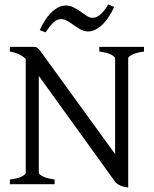

<svg xmlns="http://www.w3.org/2000/svg" viewBox="-20 -825 689 860"><path d="M24.4 0V-21Q60.5 -25.4 77.9 -34.7Q95.2 -43.9 95.2 -50.8V-561Q79.1 -576.2 61.3 -583.7Q43.5 -591.3 24.4 -594.2V-615.2H127.9Q135.3 -615.2 139.9 -614Q144.5 -612.8 149.4 -608.9Q154.3 -605 159.9 -597.4Q165.5 -589.8 174.8 -577.1L495.6 -134.8V-564Q495.6 -569.8 479.7 -579.3Q463.9 -588.9 424.8 -594.2V-615.2H625V-594.2Q589.8 -589.4 572 -580.1Q554.2 -570.8 554.2 -564V14.6Q529.8 11.7 515.9 4.9Q502 -2 496.1 -10.3L153.8 -484.9V-50.8Q153.8 -44.9 170.2 -35.6Q186.5 -26.4 224.6 -21V0ZM491.2 -793.9Q482.4 -773.9 470.2 -754.4Q458 -734.9 443.1 -719.2Q428.2 -703.6 410.6 -693.8Q393.1 -684.1 374 -684.1Q356.9 -684.1 341.6 -692.6Q326.2 -701.2 311.5 -711.7Q296.9 -722.2 282.5 -730.7Q268.1 -739.3 253.9 -739.3Q234.4 -739.3 218.3 -723.4Q202.1 -707.5 184.1 -680.2L158.2 -689.9Q167 -710 179 -729.7Q190.9 -749.5 206.1 -765.1Q221.2 -780.8 238.5 -790.5Q255.9 -800.3 274.9 -800.3Q293.5 -800.3 310.1 -791.7Q326.7 -783.2 341.3 -772.7Q356 -762.2 369.1 -753.7Q382.3 -745.1 394 -745.1Q412.6 -745.1 430.4 -760.7Q448.2 -776.4 464.8 -805.2Z"/></svg>

Font: Gentium Plus Eur
Style: Regular
Weight: 400
Designer: J. Victor Gaultney, Annie Olsen, Iska Routamaa, Becca Hirsbrunner
Foundry: SIL International
Version: Version 5.000